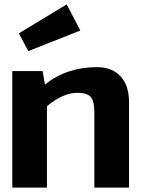

<svg xmlns="http://www.w3.org/2000/svg" viewBox="-20 -855 718 875"><path d="M36 0V-531H174L185 -470Q284 -549 422 -549Q491 -549 529.5 -507Q568 -465 568 -390V0H410V-344Q410 -394 393.5 -413Q377 -432 333 -432Q267 -432 194 -371V0ZM66 -703 284 -835 346 -716 109 -622Z"/></svg>

Font: Fix15 Mono
Style: Bold
Weight: 700
Designer: Carrois Corporate & Edenspiekermann AG
Foundry: Carrois Corporate GbR & Edenspiekermann AG
Version: Version 3.206